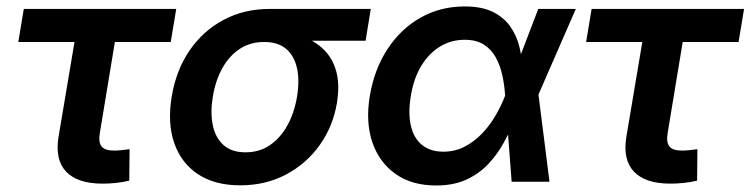

<svg xmlns="http://www.w3.org/2000/svg" viewBox="-20 -567 2341 599"><path d="M299.8 5.9Q221.7 5.9 186.3 -31.5Q150.9 -68.8 162.6 -140.1L212.4 -436H37.1L54.2 -539.1H529.8L512.7 -436H338.4L291.5 -152.3Q286.6 -124 296.6 -110.6Q306.6 -97.2 336.4 -97.2Q345.7 -97.2 360.1 -98.6Q374.5 -100.1 384.3 -101.6L383.3 -3.4Q362.8 1.5 341.6 3.7Q320.3 5.9 299.8 5.9Z M729.5 11.2Q650.4 11.2 597.9 -23.4Q545.4 -58.1 523.7 -120.4Q502 -182.6 515.6 -265.1Q529.3 -348.1 571.5 -409.7Q613.8 -471.2 677.7 -505.1Q741.7 -539.1 820.3 -539.1H1136.7L1120.6 -439.9H889.2L803.7 -436Q760.7 -436 727.8 -414.3Q694.8 -392.6 673.6 -354.2Q652.3 -315.9 644 -265.6Q635.7 -216.3 643.8 -176.8Q651.9 -137.2 677.2 -114.5Q702.6 -91.8 746.1 -91.8Q789.6 -91.8 822.5 -114.5Q855.5 -137.2 877 -176.5Q898.4 -215.8 906.7 -265.6Q915 -316.4 906.5 -354.7Q897.9 -393.1 872.6 -414.6Q847.2 -436 804.2 -436L809.6 -471.2Q865.7 -471.2 910.9 -457.5Q956.1 -443.8 986.3 -416Q1016.6 -388.2 1028.6 -345.9Q1040.5 -303.7 1031.2 -246.1Q1019 -172.9 977.5 -114.5Q936 -56.2 872.3 -22.5Q808.6 11.2 729.5 11.2Z M1340.3 11.7Q1265.6 11.7 1214.6 -23.9Q1163.6 -59.6 1141.8 -122.6Q1120.1 -185.5 1133.8 -268.1Q1147.9 -351.6 1189.2 -414.3Q1230.5 -477.1 1292.2 -512Q1354 -546.9 1429.7 -546.9Q1483.9 -546.9 1518.3 -529.5Q1552.7 -512.2 1572.3 -483.9Q1591.8 -455.6 1600.1 -422.1Q1608.4 -388.7 1610.4 -356.4H1649.4L1659.7 -273.4L1694.3 0H1576.2L1555.7 -271Q1553.7 -302.7 1546.9 -333.3Q1540 -363.8 1526.4 -388.4Q1512.7 -413.1 1489.3 -428Q1465.8 -442.9 1429.7 -442.9Q1387.2 -442.9 1352.5 -421.6Q1317.9 -400.4 1294.2 -361.3Q1270.5 -322.3 1261.7 -267.6Q1252.9 -214.4 1261.7 -175.3Q1270.5 -136.2 1296.4 -115Q1322.3 -93.8 1363.3 -93.8Q1399.4 -93.8 1429.4 -109.4Q1459.5 -125 1483.6 -150.1Q1507.8 -175.3 1525.9 -206.3Q1543.9 -237.3 1555.7 -268.1L1659.2 -539.1H1776.4L1658.2 -268.1L1621.1 -187H1583.5Q1569.8 -154.8 1550.5 -119.9Q1531.2 -85 1503.2 -55.2Q1475.1 -25.4 1435.3 -6.8Q1395.5 11.7 1340.3 11.7Z M2071.3 5.9Q1993.2 5.9 1957.8 -31.5Q1922.4 -68.8 1934.1 -140.1L1983.9 -436H1808.6L1825.7 -539.1H2301.3L2284.2 -436H2109.9L2063 -152.3Q2058.1 -124 2068.1 -110.6Q2078.1 -97.2 2107.9 -97.2Q2117.2 -97.2 2131.6 -98.6Q2146 -100.1 2155.8 -101.6L2154.8 -3.4Q2134.3 1.5 2113 3.7Q2091.8 5.9 2071.3 5.9Z"/></svg>

Font: Inter 18pt SemiBold
Style: Italic
Weight: 600
Italic angle: -9.3988°
Designer: Rasmus Andersson
Foundry: rsms
Version: Version 4.001;git-66647c0bb